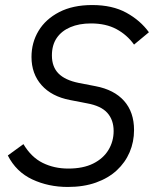

<svg xmlns="http://www.w3.org/2000/svg" viewBox="-20 -730 617 762"><path d="M249 12Q172 12 108 -18Q44 -48 11 -113L73 -158Q104 -106 149.5 -83.5Q195 -61 251 -61Q310 -61 350 -81Q390 -101 410.5 -135Q431 -169 431 -210Q431 -254 406 -282Q381 -310 325 -320L258 -333Q185 -347 145 -392Q105 -437 105 -504Q105 -561 133 -607.5Q161 -654 215 -682Q269 -710 346 -710Q426 -710 481.5 -679.5Q537 -649 571 -602L512 -553Q484 -592 442 -614.5Q400 -637 341 -637Q294 -637 259 -622Q224 -607 205 -579Q186 -551 186 -510Q186 -465 212 -438.5Q238 -412 292 -401L359 -388Q433 -374 472.5 -329.5Q512 -285 512 -214Q512 -167 494.5 -126Q477 -85 443.5 -54Q410 -23 361 -5.5Q312 12 249 12Z"/></svg>

Font: IBM Plex Sans
Style: Italic
Weight: 400
Italic angle: -11.31°
Designer: Mike Abbink, Paul van der Laan, Pieter van Rosmalen
Foundry: Bold Monday
Version: Version 3.201